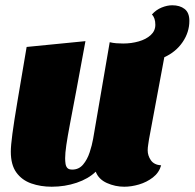

<svg xmlns="http://www.w3.org/2000/svg" viewBox="-20 -688 738 728"><path d="M176 20Q134 20 98.5 7.5Q63 -5 42 -34Q21 -63 21 -113Q21 -135 27 -180.5Q33 -226 46.5 -306Q60 -386 81 -510L304 -532Q284 -422 269.5 -345.5Q255 -269 245.5 -219Q236 -169 231.5 -138Q227 -107 227 -88Q227 -77 228.5 -67Q230 -57 235.5 -51Q241 -45 254 -45Q279 -45 295 -64Q311 -83 320 -110.5Q329 -138 333 -161L396 -528Q408 -525 421 -524Q434 -523 447 -523Q478 -523 506 -531Q534 -539 551.5 -555Q569 -571 569 -594Q569 -620 556 -633Q572 -651 593 -659.5Q614 -668 633 -668Q662 -668 680 -654Q698 -640 698 -609Q698 -566 672.5 -528.5Q647 -491 603 -471L545 -160Q544 -152 542 -140Q540 -128 540 -118Q540 -98 552 -80.5Q564 -63 591 -61Q583 -33 559.5 -15Q536 3 507 11.5Q478 20 451 20Q417 20 385.5 6Q354 -8 343 -37Q315 -10 270.5 5Q226 20 176 20Z"/></svg>

Font: Sansita Swashed Light Black
Style: Regular
Weight: 900
Version: Version 1.003